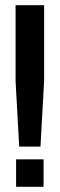

<svg xmlns="http://www.w3.org/2000/svg" viewBox="-20 -720 230 740"><path d="M54 -155 40 -408V-700H150V-408L136 -155ZM148 -106V0H42V-106Z"/></svg>

Font: BebasNeueW01-Regular
Style: Regular
Weight: 400
Designer: Ryoichi Tsunekawa
Foundry: Ryoichi Tsunekawa
Version: Version 1.30